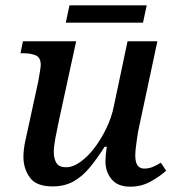

<svg xmlns="http://www.w3.org/2000/svg" viewBox="-20 -691 660 721"><path d="M469 10Q422 10 399 -18Q376 -46 376 -85Q376 -107 381 -140H373Q345 -96 317.5 -62.5Q290 -29 256.5 -10Q223 9 177 9Q116 9 92 -24.5Q68 -58 68 -102Q68 -127 74 -157Q80 -187 86 -212L124 -387Q127 -403 130 -422.5Q133 -442 133 -447Q133 -475 114.5 -483Q96 -491 68 -491H57L66 -536H266L201 -237Q195 -210 188.5 -175.5Q182 -141 182 -120Q182 -96 191.5 -79.5Q201 -63 229 -63Q254 -63 282 -83Q310 -103 335 -136Q360 -169 379.5 -209.5Q399 -250 407 -290L459 -536H571L502 -213Q499 -201 496 -181Q493 -161 490.5 -141Q488 -121 488 -107Q488 -58 521 -58Q538 -58 552 -63.5Q566 -69 584 -80L604 -50Q581 -29 546 -9.5Q511 10 469 10ZM227 -606 241 -671H531L517 -606Z"/></svg>

Font: Noto Serif Medium
Style: Italic
Weight: 500
Italic angle: -12°
Designer: Monotype Design Team
Foundry: Monotype Imaging Inc.
Version: Version 2.014; ttfautohint (v1.8.4.7-5d5b)